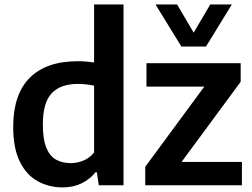

<svg xmlns="http://www.w3.org/2000/svg" viewBox="-20 -828 1127 858"><path d="M259.5 9.5Q199.5 9.5 149.2 -17.8Q99 -45 69 -104.8Q39 -164.5 39 -261.5Q39 -406 112.8 -480.2Q186.5 -554.5 328.5 -554.5Q347.5 -554.5 366 -552.8Q384.5 -551 400.5 -549V-808H532V0H421.5L413 -58H406.5Q382.5 -27.5 345.2 -9Q308 9.5 259.5 9.5ZM296.5 -99Q325 -99 353 -110.5Q381 -122 400.5 -146.5V-445.5Q386 -448.5 366.2 -450.8Q346.5 -453 328 -453Q250 -453 210.8 -411Q171.5 -369 171.5 -272Q171.5 -205 187.2 -167.2Q203 -129.5 231.2 -114.2Q259.5 -99 296.5 -99ZM629 0V-82.5L893 -441H634.5V-545.5H1055.5V-462.5L791.5 -104.5H1061V0ZM790.5 -620 675 -808H771.5L845.5 -682L919.5 -808H1016L900.5 -620Z"/></svg>

Font: Encode Sans SmBold
Style: Regular
Weight: 600
Designer: Multiple Designers
Foundry: Impallari Type
Version: Version 3.002; ttfautohint (v1.8.3) -l 8 -r 50 -G 200 -x 14 